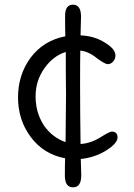

<svg xmlns="http://www.w3.org/2000/svg" viewBox="-20 -665 574 820"><path d="M326 -594 324 -514Q385 -511 428 -483Q473 -456 473 -428Q473 -413 463 -402Q453 -391 440.5 -391Q428 -391 393 -417Q359 -445 323 -449Q322 -414 322 -307Q322 -200 324 -50Q368 -53 408 -78Q448 -103 457 -103Q482 -103 482 -78Q482 -53 433 -22Q384 8 325 14L327 84Q327 135 292 135Q257 135 257 85Q257 35 258 11Q167 -6 112 -79Q57 -152 57 -249Q57 -346 111 -419Q166 -492 259 -510Q258 -538 258 -598Q258 -645 292 -645Q326 -645 326 -594ZM260 -58Q262 -204 262 -260.5Q262 -317 261 -358V-443Q208 -427 170 -374Q132 -321 132 -253Q132 -185 167 -130Q203 -78 260 -58Z"/></svg>

Font: Delius Swash Caps
Style: Regular
Weight: 400
Designer: Natalia Raices
Foundry: Natalia Raices
Version: Version 1.002